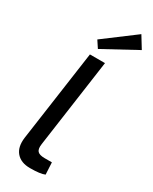

<svg xmlns="http://www.w3.org/2000/svg" viewBox="-240 -995 847 1060"><g transform="rotate(30 184.0 -465.0)"><path d="M368 -864 155 -748 126 -792 322 -939ZM228 -700 149 -139Q144 -106 156 -92.5Q168 -79 202 -79H248L252 -3Q225 9 159 9Q101 9 71.5 -25Q42 -59 50 -121L132 -700Z"/></g></svg>

Font: Exo 2.0 Medium
Style: Italic
Weight: 500
Italic angle: -8°
Designer: Natanael Gama
Version: Version 1.001;PS 001.001;hotconv 1.0.70;makeotf.lib2.5.58329